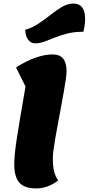

<svg xmlns="http://www.w3.org/2000/svg" viewBox="-20 -1031 497 1076"><path d="M182 25Q118 25 89 -7Q60 -39 60 -110Q60 -132 62.5 -162Q65 -192 72 -240Q79 -288 91.5 -362.5Q104 -437 123 -546L70 -653Q126 -689 178 -707.5Q230 -726 276 -726Q353 -726 353 -632Q353 -617 349 -588Q345 -559 338 -519.5Q331 -480 323 -436Q315 -392 306.5 -347.5Q298 -303 291 -263Q284 -223 280 -192.5Q276 -162 276 -145Q276 -99 283 -71Q290 -43 306 -20Q249 25 182 25ZM177 -788Q153 -788 138 -808Q123 -828 121 -864Q160 -875 195.5 -898.5Q231 -922 263.5 -948Q296 -974 327.5 -992.5Q359 -1011 391 -1011Q457 -1011 457 -926Q457 -909 454.5 -890Q452 -871 447 -853Q396 -853 357 -843Q318 -833 287 -820.5Q256 -808 229.5 -798Q203 -788 177 -788Z"/></svg>

Font: Lemonada
Style: Regular
Weight: 400
Designer: Mohamed Gaber (Arabic), Eduardo Tunni (Latin)
Foundry: Kief Type Foundry
Version: Version 4.005